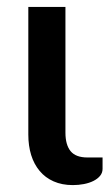

<svg xmlns="http://www.w3.org/2000/svg" viewBox="-20 -530 317 556"><path d="M62 -510H169.5V-146Q169.5 -110.5 184.5 -92.2Q199.5 -74 233 -74H277V-41Q277 -29.5 269.8 -20.8Q262.5 -12 250.5 -6Q238.5 0 223 3Q207.5 6 191 6Q159.5 6 135.2 -4.8Q111 -15.5 94.8 -35Q78.5 -54.5 70.2 -81.2Q62 -108 62 -140Z"/></svg>

Font: Lato SemiBold
Style: Regular
Weight: 600
Designer: Lukasz Dziedzic with Adam Twardoch and Botio Nikoltchev
Foundry: tyPoland Lukasz Dziedzic
Version: Version 2.015; 2015-08-06; http://www.latofonts.com/